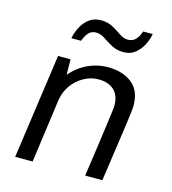

<svg xmlns="http://www.w3.org/2000/svg" viewBox="-108 -815 811 904"><g transform="rotate(15 297.0 -363.0)"><path d="M49 0 121 -511H182L183 -436Q206 -463 234.5 -482Q263 -501 296 -511Q329 -521 363 -521Q433 -521 479 -486Q525 -451 525 -376Q525 -369 524 -359Q523 -349 520.5 -328.5Q518 -308 512.5 -268.5Q507 -229 497.5 -164Q488 -99 474 0H390Q404 -94 412.5 -156Q421 -218 426 -255Q431 -292 433.5 -311.5Q436 -331 437 -339Q438 -347 438 -352Q438 -403 410.5 -428.5Q383 -454 335 -454Q297 -454 263 -435Q229 -416 206 -384Q183 -352 177 -312L134 0ZM160 -608Q165 -636 179 -663Q193 -690 216.5 -708Q240 -726 274 -726Q307 -726 332 -712Q357 -698 377.5 -684Q398 -670 418 -670Q441 -670 455.5 -685Q470 -700 478 -726H525Q520 -698 506 -671Q492 -644 469 -626Q446 -608 413 -608Q380 -608 354.5 -622Q329 -636 308.5 -650Q288 -664 266 -664Q244 -664 230.5 -649.5Q217 -635 207 -608Z"/></g></svg>

Font: Chivo Medium Light
Style: Italic
Weight: 300
Italic angle: -8.05°
Version: Version 2.002